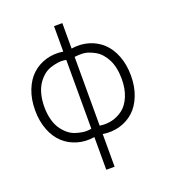

<svg xmlns="http://www.w3.org/2000/svg" viewBox="-165 -838 1055 1184"><g transform="rotate(-20 362.5 -246.0)"><path d="M327.1 10.7Q268.1 20 215.6 4.9Q163.1 -10.3 124.3 -45.7Q85.4 -81.1 62.7 -138.9Q40 -196.8 40 -269Q40 -341.3 62.7 -399.4Q85.4 -457.5 124.3 -493.2Q163.1 -528.8 215.6 -544.2Q268.1 -559.6 327.1 -550.3V-717.3H381.8V-550.3Q440.9 -559.6 493.4 -544.2Q545.9 -528.8 584.7 -493.2Q623.5 -457.5 646.2 -399.4Q668.9 -341.3 668.9 -269Q668.9 -196.8 646.2 -138.9Q623.5 -81.1 584.7 -45.7Q545.9 -10.3 493.4 4.9Q440.9 20 381.8 10.7V225.1H327.1ZM100.6 -269Q100.6 -225.6 109.9 -189Q119.1 -152.3 135.5 -127Q151.9 -101.6 173.8 -82.5Q195.8 -63.5 220.9 -54.7Q246.1 -45.9 273.2 -42.2Q300.3 -38.6 327.1 -44.4V-495.6Q300.3 -501.5 272.9 -497.6Q245.6 -493.7 220.5 -484.9Q195.3 -476.1 173.3 -456.8Q151.4 -437.5 135.3 -411.9Q119.1 -386.2 109.9 -349.6Q100.6 -313 100.6 -269ZM381.8 -44.4Q423.3 -37.6 462.6 -47.1Q502 -56.6 534.9 -82Q567.9 -107.4 588.1 -155.8Q608.4 -204.1 608.4 -269Q608.4 -306.6 601.6 -339.4Q594.7 -372.1 582.5 -396.2Q570.3 -420.4 553.2 -439.9Q536.1 -459.5 516.1 -470.9Q496.1 -482.4 473.9 -490.2Q451.7 -498 428.5 -498.3Q405.3 -498.5 381.8 -495.6Z"/></g></svg>

Font: Manrope Light
Style: Regular
Weight: 300
Designer: Mikhail Sharanda
Foundry: Mikhail Sharanda
Version: Version 4.505;FEAKit 1.0